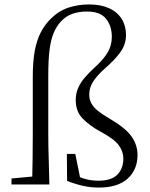

<svg xmlns="http://www.w3.org/2000/svg" viewBox="-20 -833 678 867"><path d="M32 0V-27L150 -38H164V0ZM125 0Q128 -114 128 -227V-484Q128 -555 137 -603.5Q146 -652 164.5 -687.5Q183 -723 211 -750Q247 -785 290.5 -799Q334 -813 382 -813Q435 -813 472.5 -796Q510 -779 529.5 -747.5Q549 -716 549 -675Q549 -633 524 -598Q499 -563 455 -525Q420 -494 401.5 -466Q383 -438 383 -406Q383 -384 392.5 -366.5Q402 -349 421.5 -333Q441 -317 472 -299Q546 -256 573.5 -217.5Q601 -179 601 -133Q601 -67 556.5 -26.5Q512 14 426 14Q389 14 354 6Q319 -2 283 -16L282 -138H320L345 -14L309 -47Q339 -32 366 -24.5Q393 -17 425 -17Q483 -17 510 -44.5Q537 -72 537 -117Q537 -149 516 -177.5Q495 -206 433 -239Q384 -266 353 -298Q322 -330 322 -381Q322 -411 333 -436Q344 -461 363.5 -483.5Q383 -506 408 -529Q446 -563 465.5 -595Q485 -627 485 -667Q485 -715 459 -748Q433 -781 373 -781Q336 -781 306.5 -770.5Q277 -760 254 -735Q235 -714 222.5 -684.5Q210 -655 204 -609.5Q198 -564 198 -493V-227Q198 -171 200 -113.5Q202 -56 203 0Z"/></svg>

Font: Noto Serif KR ExtraLight Light
Style: Regular
Weight: 300
Version: Version 2.003-H1;hotconv 1.1.1;makeotfexe 2.6.0